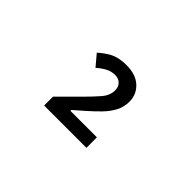

<svg xmlns="http://www.w3.org/2000/svg" viewBox="-63 -976 1229 1229"><g transform="rotate(45 551.0 -362.0)"><path d="M360 -84V-164L494 -298Q543 -347 578 -387.5Q613 -428 613 -474Q613 -507 593.5 -525.5Q574 -544 543 -544Q512 -544 483.5 -530Q455 -516 422 -487L359 -562Q389 -588 416.5 -605.5Q444 -623 476 -631.5Q508 -640 551 -640Q635 -640 682 -596.5Q729 -553 729 -488Q729 -439 707.5 -398.5Q686 -358 651 -322Q616 -286 574 -249L503 -187V-179H743V-84Z"/></g></svg>

Font: Noto Sans Symbols 2
Style: Regular
Weight: 400
Designer: Monotype Design Team
Foundry: Monotype Imaging Inc.
Version: Version 2.008; ttfautohint (v1.8.4.7-5d5b)